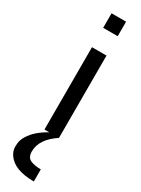

<svg xmlns="http://www.w3.org/2000/svg" viewBox="-299 -771 787 1073"><g transform="rotate(30 94.0 -234.5)"><path d="M62.5 0V-531.2H156.2V0ZM62.5 -656.2V-750H156.2V-656.2ZM156.2 281.2Q29.8 281.2 -15.1 215.3Q-31.2 190.9 -31.2 165Q-31.2 139.2 -26.1 123.3Q-21 107.4 -11.7 92.3Q21.5 39.6 93.8 0H156.2Q62.5 62 62.5 140.6Q62.5 179.2 88.6 191.2Q114.7 203.1 156.2 203.1Z"/></g></svg>

Font: Michroma
Style: Regular
Weight: 400
Designer: Vernon Adams
Foundry: Vernon Adams
Version: Version 1.100; ttfautohint (v1.8.4.7-5d5b);gftools[0.9.29]